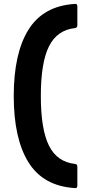

<svg xmlns="http://www.w3.org/2000/svg" viewBox="-20 -809 434 978"><path d="M361 149Q201 139 125.5 18.5Q50 -102 50 -320Q50 -538 125.5 -658.5Q201 -779 361 -789Q374 -791 374 -777V-680Q374 -668 362 -666Q271 -656 229.5 -573Q188 -490 188 -320Q188 -150 229.5 -67Q271 16 362 26Q374 27 374 40V137Q374 151 361 149Z"/></svg>

Font: LINE Seed Sans
Style: Bold
Weight: 700
Designer: LINE VX Design & Dalton Maag Ltd & Sandoll Inc
Foundry: Dalton Maag Ltd
Version: Version 1.003